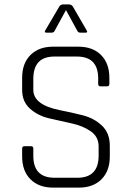

<svg xmlns="http://www.w3.org/2000/svg" viewBox="-20 -856 602 876"><path d="M81 -142V-178Q81 -189 92 -189H121Q132 -189 132 -178V-145Q132 -45 229 -45H333Q430 -45 430 -146V-188Q430 -232 394 -257Q358 -282 307 -293Q256 -304 204.5 -316Q153 -328 117 -360Q81 -392 81 -446V-501Q81 -567 119 -605Q157 -643 222 -643H338Q403 -643 441 -605Q479 -567 479 -501V-473Q479 -462 468 -462H439Q428 -462 428 -473V-498Q428 -598 331 -598H228Q132 -598 132 -496V-446Q132 -377 255 -353Q306 -343 357.5 -330Q409 -317 445 -283Q481 -249 481 -191V-142Q481 -76 443 -38Q405 0 340 0H222Q157 0 119 -38Q81 -76 81 -142ZM371 -707H347Q338 -707 334 -713L281 -810L228 -713Q224 -707 215 -707H192Q180 -707 187 -718L251 -827Q257 -836 270 -836H292Q306 -836 312 -827L375 -718Q382 -707 371 -707Z"/></svg>

Font: Rajdhani
Style: Regular
Weight: 400
Designer: Satya Rajpurohit, Jyotish Sonowal
Foundry: Indian Type Foundry
Version: Version 1.201;PS 1.0;hotconv 1.0.78;makeotf.lib2.5.61930; tt